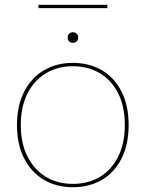

<svg xmlns="http://www.w3.org/2000/svg" viewBox="-20 -773 609 803"><path d="M285 -510Q354 -510 406.5 -479Q459 -448 488.5 -389.5Q518 -331 518 -250Q518 -169 488.5 -110.5Q459 -52 406.5 -21Q354 10 285 10Q216 10 163.5 -21Q111 -52 81 -110.5Q51 -169 51 -250Q51 -331 81 -389.5Q111 -448 163.5 -479Q216 -510 285 -510ZM285 -496Q221 -496 172 -466.5Q123 -437 95 -382Q67 -327 67 -250Q67 -174 95 -118.5Q123 -63 172 -33.5Q221 -4 285 -4Q349 -4 398 -33.5Q447 -63 474.5 -118.5Q502 -174 502 -250Q502 -327 474.5 -382Q447 -437 398 -466.5Q349 -496 285 -496ZM285 -638Q295 -638 301 -632Q307 -626 307 -616Q307 -606 301 -600Q295 -594 285 -594Q275 -594 269 -600Q263 -606 263 -616Q263 -626 269 -632Q275 -638 285 -638ZM429 -753V-739H141V-753Z"/></svg>

Font: Work Sans Thin
Style: Regular
Weight: 250
Designer: Wei Huang
Foundry: Wei Huang
Version: Version 2.012